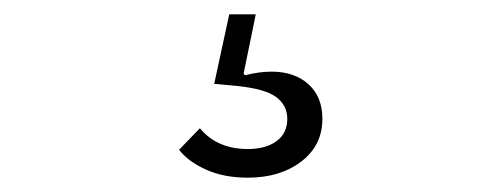

<svg xmlns="http://www.w3.org/2000/svg" viewBox="-20 -33 670 268"><path d="M230 176 259 146Q283 175 326 175Q351 175 366 164Q381 153 381 133Q381 114 365.5 102.5Q350 91 311 87L279 84L300 -13H337L320 70L322 72Q342 67 359 67Q391 67 410.5 84.5Q430 102 430 133Q430 170 400.5 192.5Q371 215 326 215Q292 215 267 203.5Q242 192 230 176Z"/></svg>

Font: IBM Plex Sans JP Light
Style: Regular
Weight: 300
Designer: Mike Abbink; Paul van der Laan; Pieter van Rosmalen; Wujin Sim; Yejin Wi; Jinhee Kim; Boomi Park; Yona Kim; Kichan Ma
Foundry: Sandoll Inc.
Version: Version 1.002